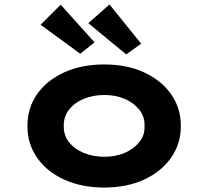

<svg xmlns="http://www.w3.org/2000/svg" viewBox="-20 -831 934 861"><path d="M447 10Q346 10 268 -25.5Q190 -61 146.5 -123.5Q103 -186 103 -266Q103 -347 146.5 -409Q190 -471 268 -506.5Q346 -542 447 -542Q549 -542 626 -506.5Q703 -471 747 -409Q791 -347 791 -266Q791 -186 747 -123.5Q703 -61 626 -25.5Q549 10 447 10ZM448 -128Q499 -128 539.5 -145.5Q580 -163 605 -194Q630 -225 628 -266Q630 -307 605 -338.5Q580 -370 539.5 -387.5Q499 -405 448 -405Q397 -405 355 -387.5Q313 -370 289 -338.5Q265 -307 266 -266Q265 -225 289 -194Q313 -163 355 -145.5Q397 -128 448 -128ZM546 -587 376 -727 471 -811 613 -635ZM340 -590 162 -720 252 -810 404 -641Z"/></svg>

Font: Lexend Peta
Style: Bold
Weight: 700
Designer: Bonnie Shaver-Troup, Thomas Jockin
Foundry: Lexend
Version: Version 1.007